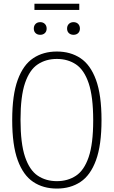

<svg xmlns="http://www.w3.org/2000/svg" viewBox="-20 -1034 629 1062"><path d="M294.5 9Q219 9 163.8 -27.8Q108.5 -64.5 78 -147.8Q47.5 -231 47.5 -370Q47.5 -509 78 -592.2Q108.5 -675.5 163.8 -712.2Q219 -749 294.5 -749Q370 -749 425.2 -712.2Q480.5 -675.5 511 -592.2Q541.5 -509 541.5 -370Q541.5 -231 511 -147.8Q480.5 -64.5 425.2 -27.8Q370 9 294.5 9ZM294.5 -32Q355 -32 400.2 -62Q445.5 -92 470.5 -165.2Q495.5 -238.5 495.5 -368Q495.5 -499.5 470.5 -573.5Q445.5 -647.5 400.2 -677.8Q355 -708 294.5 -708Q234 -708 188.8 -678Q143.5 -648 118.5 -574.8Q93.5 -501.5 93.5 -372Q93.5 -240.5 118.5 -166.5Q143.5 -92.5 188.8 -62.2Q234 -32 294.5 -32ZM386.5 -841.5Q371 -841.5 361 -850.8Q351 -860 351 -876Q351 -892 361 -901.8Q371 -911.5 386.5 -911.5Q402.5 -911.5 412.2 -901.8Q422 -892 422 -876Q422 -860 412.2 -850.8Q402.5 -841.5 386.5 -841.5ZM202.5 -841.5Q186.5 -841.5 176.8 -850.8Q167 -860 167 -876Q167 -892 176.8 -901.8Q186.5 -911.5 202.5 -911.5Q218 -911.5 228 -901.8Q238 -892 238 -876Q238 -860 228 -850.8Q218 -841.5 202.5 -841.5ZM170.5 -979V-1013.5H418.5V-979Z"/></svg>

Font: Encode Sans Cnd XLt
Style: Regular
Weight: 200
Width: 3
Designer: Multiple Designers
Foundry: Impallari Type
Version: Version 3.002; ttfautohint (v1.8.3) -l 8 -r 50 -G 200 -x 14 